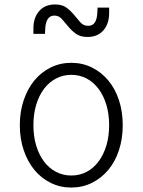

<svg xmlns="http://www.w3.org/2000/svg" viewBox="-20 -832 640 862"><path d="M300 10Q350 10 392.5 -11Q435 -32 466 -69Q497 -106 514 -157.5Q531 -209 531 -270Q531 -331 514 -382.5Q497 -434 466 -471Q435 -508 392.5 -529Q350 -550 300 -550Q250 -550 207.5 -529Q165 -508 134.5 -471Q104 -434 86.5 -382.5Q69 -331 69 -270Q69 -209 86.5 -157.5Q104 -106 134.5 -69Q165 -32 207.5 -11Q250 10 300 10ZM300 -44Q263 -44 231.5 -60.5Q200 -77 177.5 -107Q155 -137 142.5 -178.5Q130 -220 130 -270Q130 -320 142.5 -361.5Q155 -403 177.5 -433Q200 -463 231.5 -479.5Q263 -496 300 -496Q338 -496 369 -479.5Q400 -463 422.5 -433Q445 -403 457.5 -361.5Q470 -320 470 -270Q470 -220 457.5 -178.5Q445 -137 422.5 -107Q400 -77 369 -60.5Q338 -44 300 -44ZM130 -680H182L183 -701Q184 -731 194.5 -746.5Q205 -762 224 -762Q244 -762 257.5 -747Q271 -732 285.5 -714Q300 -696 320 -681Q340 -666 373 -666Q418 -666 444 -695.5Q470 -725 470 -774V-798H418L417 -777Q416 -747 406 -731.5Q396 -716 376 -716Q355 -716 341.5 -731Q328 -746 313.5 -764Q299 -782 279.5 -797Q260 -812 227 -812Q182 -812 156 -782.5Q130 -753 130 -704Z"/></svg>

Font: CommitMonoV142 ExtLt
Style: Regular
Weight: 200
Monospace: yes
Designer: Eigil Nikolajsen
Foundry: Eigil Nikolajsen
Version: Version 1.142